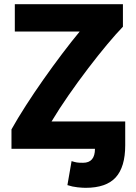

<svg xmlns="http://www.w3.org/2000/svg" viewBox="-20 -713 650 920"><path d="M390 187Q376 187 351.5 184.5Q327 182 303 174L323 59Q339 64 348.5 65.5Q358 67 378 67Q435 67 435 0H35V-93Q64 -145 103.5 -206.5Q143 -268 188 -332Q233 -396 278 -455.5Q323 -515 362 -562H51V-693H569V-585Q537 -552 493.5 -500Q450 -448 402 -385Q354 -322 308.5 -256.5Q263 -191 227 -131H580V-17Q580 87 534.5 137Q489 187 390 187Z"/></svg>

Font: Ubuntu Sans ExtraBold
Style: Regular
Weight: 800
Designer: Dalton Maag Ltd
Foundry: Dalton Maag Ltd
Version: Version 1.006; ttfautohint (v1.8.4.7-5d5b)